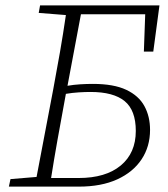

<svg xmlns="http://www.w3.org/2000/svg" viewBox="-20 -694 625 714"><path d="M219 -312Q206 -242 193.5 -172Q181 -102 170 -32H272Q373 -32 429 -78.5Q485 -125 485 -207Q485 -284 443.5 -318Q402 -352 317 -352Q296 -352 272.5 -350.5Q249 -349 225 -345ZM124 -646 129 -674H573L550 -502H515L520 -641H281L231 -375Q254 -379 278.5 -380.5Q303 -382 325 -382Q403 -382 449.5 -360Q496 -338 517 -299.5Q538 -261 538 -211Q538 -149 506.5 -101.5Q475 -54 416 -27Q357 0 273 0H13L19 -28L116 -36L178 -362Q191 -431 203 -500Q215 -569 225 -638Z"/></svg>

Font: Source Serif Pro Light
Style: Italic
Weight: 300
Italic angle: -12°
Designer: Frank Grießhammer
Foundry: Adobe Systems Incorporated
Version: Version 3.001;hotconv 1.0.111;makeotfexe 2.5.65597